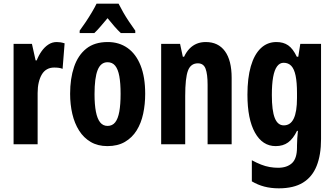

<svg xmlns="http://www.w3.org/2000/svg" viewBox="-20 -786 1822 1046"><path d="M289 -557Q299 -557 309 -555.5Q319 -554 332 -550L321 -411Q311 -415 300 -416.5Q289 -418 275 -418Q253 -418 236 -408.5Q219 -399 208 -380.5Q197 -362 191 -336.5Q185 -311 185 -279V0H54V-547H154L174 -457H180Q190 -483 206 -506Q222 -529 243 -543Q264 -557 289 -557Z M771 -275Q771 -218 760 -166.5Q749 -115 724.5 -75.5Q700 -36 660.5 -13Q621 10 565 10Q513 10 474.5 -12.5Q436 -35 411 -74.5Q386 -114 374 -165.5Q362 -217 362 -275Q362 -358 383.5 -421.5Q405 -485 450 -521Q495 -557 567 -557Q629 -557 675 -524.5Q721 -492 746 -429Q771 -366 771 -275ZM495 -273Q495 -216 502.5 -177.5Q510 -139 525.5 -119.5Q541 -100 566 -100Q592 -100 607.5 -119.5Q623 -139 630 -178Q637 -217 637 -275Q637 -333 630 -371Q623 -409 607.5 -428Q592 -447 566 -447Q529 -447 512 -404.5Q495 -362 495 -273ZM626 -766Q637 -744 651 -719.5Q665 -695 682 -669.5Q699 -644 717 -619V-606H638Q622 -621 604 -641.5Q586 -662 566 -687Q545 -662 526.5 -640.5Q508 -619 494 -606H414V-619Q429 -639 447 -666Q465 -693 481 -720Q497 -747 506 -766Z M1101 -557Q1169 -557 1205.5 -507Q1242 -457 1242 -362V0H1111V-324Q1111 -382 1100 -411.5Q1089 -441 1058 -441Q1019 -441 1004 -401Q989 -361 989 -263V0H858V-547H961L976 -477H983Q995 -503 1012.5 -521Q1030 -539 1052 -548Q1074 -557 1101 -557Z M1486 -557Q1524 -557 1550 -539Q1576 -521 1597 -477H1605L1616 -547H1729V-28Q1729 58 1705 118Q1681 178 1630.5 209Q1580 240 1499 240Q1456 240 1420 230.5Q1384 221 1352 202V87Q1378 101 1402 110.5Q1426 120 1449.5 124Q1473 128 1495 128Q1543 128 1570.5 103Q1598 78 1598 17V7Q1598 -10 1599.5 -32Q1601 -54 1603 -73H1598Q1577 -30 1549.5 -10Q1522 10 1482 10Q1410 10 1369 -63.5Q1328 -137 1328 -270Q1328 -361 1346.5 -425Q1365 -489 1400.5 -523Q1436 -557 1486 -557ZM1525 -444Q1504 -444 1489.5 -424.5Q1475 -405 1468 -366Q1461 -327 1461 -268Q1461 -183 1477 -143Q1493 -103 1526 -103Q1544 -103 1557.5 -112Q1571 -121 1580 -139.5Q1589 -158 1593.5 -186Q1598 -214 1598 -252V-279Q1598 -337 1590.5 -373.5Q1583 -410 1567 -427Q1551 -444 1525 -444Z"/></svg>

Font: Noto Sans Display ExtraCondensed
Style: Regular
Weight: 400
Width: 2
Version: Version 2.003